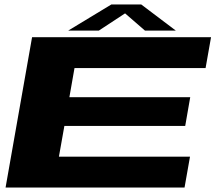

<svg xmlns="http://www.w3.org/2000/svg" viewBox="-20 -842 992 862"><path d="M5 0 124 -675H927.5L903 -536.5H314.5L291.5 -405.5H834L811.5 -276.5H269L244.5 -138.5H833L808.5 0ZM286 -704.5 480 -822H614L769.5 -704.5H631L541.5 -782L423.5 -704.5Z"/></svg>

Font: Anybody UltraExpanded Regular
Style: Bold Italic
Weight: 700
Width: 9
Italic angle: -10°
Designer: Tyler Finck
Foundry: Etcetera Type Company
Version: Version 1.010; ttfautohint (v1.8.3) -l 8 -r 50 -G 200 -x 14 